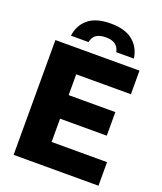

<svg xmlns="http://www.w3.org/2000/svg" viewBox="-169 -1056 980 1163"><g transform="rotate(20 321.5 -474.5)"><path d="M60 0V-740H602V-588H249.5V-454H550.5V-302H249.5V-152H607V0ZM139.5 -797Q148 -866 197.8 -907.5Q247.5 -949 342 -949Q436 -949 486 -907.2Q536 -865.5 545 -797H431.5Q425.5 -828 404.2 -844Q383 -860 342 -860Q301 -860 279.8 -844Q258.5 -828 252.5 -797Z"/></g></svg>

Font: Encode Sans XBd
Style: Regular
Weight: 800
Designer: Multiple Designers
Foundry: Impallari Type
Version: Version 3.002; ttfautohint (v1.8.3) -l 8 -r 50 -G 200 -x 14 